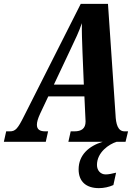

<svg xmlns="http://www.w3.org/2000/svg" viewBox="-56 -734 711 994"><path d="M351 143C351 206 390 240 456 240C482 240 509 234 531 224L545 160C524 165 507 169 491 169C465 169 446 149 446 120C446 54 509 12 548 0H594L607 -54H589C554 -54 544 -92 542 -141L503 -714H362L68 -132C36 -68 24 -54 -5 -54H-24L-36 0H181L193 -54H179C150 -54 135 -64 135 -88C135 -102 140 -120 152 -146L194 -235H381L386 -127C386 -120 387 -112 387 -105C387 -68 365 -54 329 -54H310L298 0H476C403 22 351 69 351 143ZM307 -474C337 -537 351 -566 368 -614C367 -566 369 -524 371 -465L378 -296H223Z"/></svg>

Font: Noto Serif Condensed Extra
Style: Italic
Weight: 800
Width: 3
Italic angle: -12°
Designer: Monotype Design Team
Foundry: Monotype Imaging Inc.
Version: Version 1.901